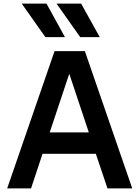

<svg xmlns="http://www.w3.org/2000/svg" viewBox="-20 -1050 776 1070"><path d="M284 -765H453L717 0H579L514 -193H217L153 0H20ZM475 -312 366 -639 257 -312ZM233 -843 101 -1030H239L342 -843ZM432 -1030 536 -843H427L295 -1030Z"/></svg>

Font: Application Semibold
Style: Regular
Weight: 600
Designer: Wei Huang
Foundry: Wei Huang
Version: Version 0.012